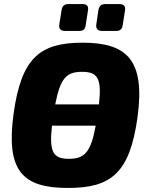

<svg xmlns="http://www.w3.org/2000/svg" viewBox="-20 -915 731 949"><path d="M302 -762H371C392 -762 402 -771 404 -793L415 -864C418 -885 410 -895 386 -895H321C297 -895 287 -886 284 -862L273 -794C270 -773 280 -762 302 -762ZM485 -762H553C575 -762 584 -771 587 -794L598 -864C601 -885 592 -895 568 -895H502C480 -895 470 -886 466 -863L456 -794C453 -773 463 -762 485 -762ZM388 -704C175 -704 85 -627 47 -352C9 -71 90 14 316 14C528 14 622 -58 660 -338C698 -620 606 -704 388 -704ZM385 -560C462 -560 484 -529 469 -399H253C278 -528 308 -560 385 -560ZM320 -130C243 -130 222 -163 237 -294H453C429 -163 399 -130 320 -130Z"/></svg>

Font: Exo 2 Extra Bold
Style: Italic
Weight: 800
Italic angle: -8°
Designer: Natanael Gama
Version: Version 1.001;PS 001.001;hotconv 1.0.88;makeotf.lib2.5.64775